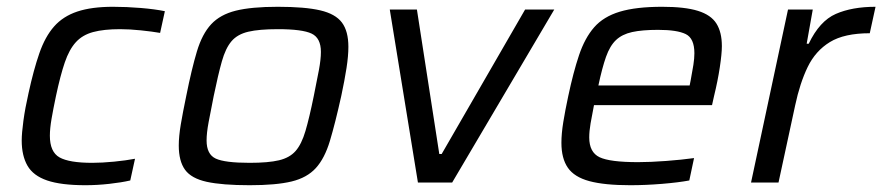

<svg xmlns="http://www.w3.org/2000/svg" viewBox="-20 -538 2601 566"><path d="M232 8Q160 8 119 -6Q78 -20 61 -49.5Q44 -79 44 -124Q44 -145 49 -182Q54 -219 64 -263Q79 -332 96 -381Q113 -430 139.5 -460Q166 -490 208 -504Q250 -518 313 -518Q353 -518 395 -514.5Q437 -511 466 -505L452 -441Q429 -445 395.5 -448.5Q362 -452 334 -452Q286 -452 254.5 -443.5Q223 -435 203.5 -413.5Q184 -392 171 -354Q158 -316 145 -255Q137 -217 132 -188Q127 -159 127 -138Q127 -90 155.5 -74Q184 -58 252 -58Q281 -58 316.5 -61.5Q352 -65 378 -70L364 -6Q338 0 302 4Q266 8 232 8Z M716 8Q635 8 589.5 -2Q544 -12 525.5 -37.5Q507 -63 507 -109Q507 -136 513 -171.5Q519 -207 529 -255Q545 -335 560.5 -386.5Q576 -438 602.5 -466.5Q629 -495 675 -506.5Q721 -518 799 -518Q879 -518 924 -507.5Q969 -497 988 -471.5Q1007 -446 1007 -400Q1007 -373 1001.5 -337.5Q996 -302 986 -255Q968 -174 952.5 -122.5Q937 -71 911 -42.5Q885 -14 839.5 -3Q794 8 716 8ZM716 -58Q771 -58 802.5 -65.5Q834 -73 851.5 -93Q869 -113 880.5 -152Q892 -191 905 -255Q914 -299 920 -331Q926 -363 926 -385Q926 -426 898.5 -439Q871 -452 799 -452Q744 -452 712 -444.5Q680 -437 662.5 -416.5Q645 -396 634 -357Q623 -318 610 -255Q601 -210 595 -178Q589 -146 589 -124Q589 -83 616 -70.5Q643 -58 716 -58Z M1212 0 1129 -510H1209L1275 -84H1282L1528 -510H1614L1313 0Z M1838 8Q1762 8 1717.5 -4Q1673 -16 1654 -43.5Q1635 -71 1635 -117Q1635 -144 1640.5 -178Q1646 -212 1655 -254Q1670 -325 1687 -375.5Q1704 -426 1731.5 -457.5Q1759 -489 1807 -503.5Q1855 -518 1932 -518Q1999 -518 2037.5 -506Q2076 -494 2092 -468.5Q2108 -443 2108 -402Q2108 -380 2102 -340Q2096 -300 2085 -255L2079 -228H1731Q1725 -198 1721 -174.5Q1717 -151 1717 -133Q1717 -89 1747.5 -74.5Q1778 -60 1861 -60Q1897 -60 1943.5 -63.5Q1990 -67 2026 -72L2012 -6Q1980 0 1931.5 4Q1883 8 1838 8ZM1744 -286H2013L2016 -301Q2021 -327 2024 -346.5Q2027 -366 2027 -381Q2027 -425 2001.5 -437.5Q1976 -450 1920 -450Q1873 -450 1843.5 -443.5Q1814 -437 1796 -420Q1778 -403 1766.5 -370.5Q1755 -338 1744 -286Z M2194 0 2303 -510H2376L2358 -409H2364Q2396 -476 2444 -497Q2492 -518 2561 -518L2544 -440Q2469 -440 2426.5 -414Q2384 -388 2361 -340.5Q2338 -293 2324 -227L2275 0Z"/></svg>

Font: Saira
Style: Italic
Weight: 400
Italic angle: -12°
Designer: Hector Gatti with collaboration of the Omnibus-Type team
Foundry: Omnibus-Type
Version: Version 1.100; ttfautohint (v1.8.3)